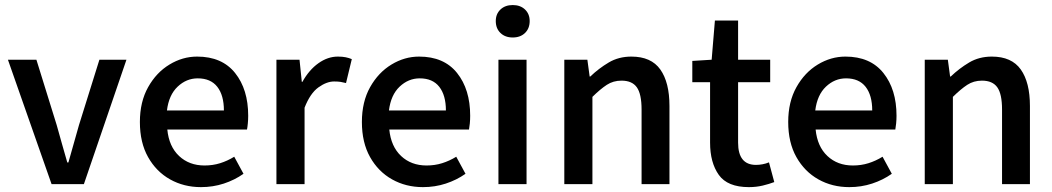

<svg xmlns="http://www.w3.org/2000/svg" viewBox="-20 -748 4275 780"><path d="M189.5 0 12.2 -505.4H127.9L210.4 -239.7Q220.7 -202.1 231.7 -163.8Q242.7 -125.5 253.4 -87.9H257.8Q268.1 -125.5 279.3 -163.8Q290.5 -202.1 300.8 -239.7L383.8 -505.4H493.7L320.8 0Z M796.4 12.2Q727.1 12.2 670.9 -19.3Q614.7 -50.8 581.5 -109.9Q548.3 -168.9 548.3 -252.4Q548.3 -334.5 581.8 -394Q615.2 -453.6 668.5 -485.8Q721.7 -518.1 780.8 -518.1Q881.8 -518.1 935.1 -451.4Q988.3 -384.8 988.3 -277.8Q988.3 -261.7 986.8 -246.6Q985.4 -231.4 983.4 -221.7H659.7Q666.5 -152.8 707.5 -114.3Q748.5 -75.7 811 -75.7Q844.7 -75.7 874.3 -85Q903.8 -94.2 931.6 -111.3L969.2 -42Q933.1 -16.6 889.2 -2.2Q845.2 12.2 796.4 12.2ZM658.2 -299.3H889.6Q889.6 -360.8 862.8 -395.3Q835.9 -429.7 783.2 -429.7Q737.3 -429.7 701.7 -396Q666 -362.3 658.2 -299.3Z M1103 0V-505.4H1196.8L1206.1 -415.5H1208.5Q1235.8 -464.4 1273.7 -491.2Q1311.5 -518.1 1352.5 -518.1Q1371.1 -518.1 1384.3 -515.4Q1397.5 -512.7 1409.2 -507.8L1385.7 -410.6Q1374 -413.6 1363.8 -415.3Q1353.5 -417 1337.4 -417Q1307.1 -417 1273.7 -393.1Q1240.2 -369.1 1217.3 -310.5V0Z M1698.2 12.2Q1628.9 12.2 1572.8 -19.3Q1516.6 -50.8 1483.4 -109.9Q1450.2 -168.9 1450.2 -252.4Q1450.2 -334.5 1483.6 -394Q1517.1 -453.6 1570.3 -485.8Q1623.5 -518.1 1682.6 -518.1Q1783.7 -518.1 1836.9 -451.4Q1890.1 -384.8 1890.1 -277.8Q1890.1 -261.7 1888.7 -246.6Q1887.2 -231.4 1885.3 -221.7H1561.5Q1568.4 -152.8 1609.4 -114.3Q1650.4 -75.7 1712.9 -75.7Q1746.6 -75.7 1776.1 -85Q1805.7 -94.2 1833.5 -111.3L1871.1 -42Q1835 -16.6 1791 -2.2Q1747.1 12.2 1698.2 12.2ZM1560.1 -299.3H1791.5Q1791.5 -360.8 1764.6 -395.3Q1737.8 -429.7 1685.1 -429.7Q1639.2 -429.7 1603.5 -396Q1567.9 -362.3 1560.1 -299.3Z M2004.9 0V-505.4H2119.1V0ZM2063 -595.7Q2032.2 -595.7 2013.2 -614Q1994.1 -632.3 1994.1 -662.6Q1994.1 -691.4 2013.2 -709.5Q2032.2 -727.5 2063 -727.5Q2093.8 -727.5 2112.8 -709.5Q2131.8 -691.4 2131.8 -662.6Q2131.8 -632.3 2112.8 -614Q2093.8 -595.7 2063 -595.7Z M2272.5 0V-505.4H2366.2L2375.5 -437H2377.9Q2412.6 -470.2 2452.9 -494.1Q2493.2 -518.1 2544.9 -518.1Q2625.5 -518.1 2662.6 -465.6Q2699.7 -413.1 2699.7 -317.4V0H2586.4V-303.2Q2586.4 -366.2 2567.1 -393.3Q2547.9 -420.4 2504.9 -420.4Q2471.2 -420.4 2445.1 -403.3Q2418.9 -386.2 2386.7 -354.5V0Z M3022.5 12.2Q2935.5 12.2 2900.1 -37.6Q2864.7 -87.4 2864.7 -168.5V-414.1H2792.5V-500.5L2871.1 -505.4L2884.3 -664.6H2978.5V-505.4H3108.9V-414.1H2978.5V-168.5Q2978.5 -78.1 3051.3 -78.1Q3064 -78.1 3077.4 -80.6Q3090.8 -83 3104 -88.4L3125.5 -8.3Q3105 -0.5 3078.6 5.9Q3052.2 12.2 3022.5 12.2Z M3430.2 12.2Q3360.8 12.2 3304.7 -19.3Q3248.5 -50.8 3215.3 -109.9Q3182.1 -168.9 3182.1 -252.4Q3182.1 -334.5 3215.6 -394Q3249 -453.6 3302.2 -485.8Q3355.5 -518.1 3414.6 -518.1Q3515.6 -518.1 3568.8 -451.4Q3622.1 -384.8 3622.1 -277.8Q3622.1 -261.7 3620.6 -246.6Q3619.1 -231.4 3617.2 -221.7H3293.5Q3300.3 -152.8 3341.3 -114.3Q3382.3 -75.7 3444.8 -75.7Q3478.5 -75.7 3508.1 -85Q3537.6 -94.2 3565.4 -111.3L3603 -42Q3566.9 -16.6 3522.9 -2.2Q3479 12.2 3430.2 12.2ZM3292 -299.3H3523.4Q3523.4 -360.8 3496.6 -395.3Q3469.7 -429.7 3417 -429.7Q3371.1 -429.7 3335.4 -396Q3299.8 -362.3 3292 -299.3Z M3736.8 0V-505.4H3830.6L3839.8 -437H3842.3Q3877 -470.2 3917.2 -494.1Q3957.5 -518.1 4009.3 -518.1Q4089.8 -518.1 4127 -465.6Q4164.1 -413.1 4164.1 -317.4V0H4050.8V-303.2Q4050.8 -366.2 4031.5 -393.3Q4012.2 -420.4 3969.2 -420.4Q3935.5 -420.4 3909.4 -403.3Q3883.3 -386.2 3851.1 -354.5V0Z"/></svg>

Font: Akatab
Style: Bold
Weight: 700
Designer: SIL Global
Foundry: SIL Global
Version: Version 4.100